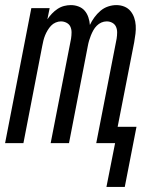

<svg xmlns="http://www.w3.org/2000/svg" viewBox="-23 -562 593 754"><path d="M395 172 429 0H355L435 -410Q437 -423 437 -435Q437 -447 432.5 -457Q428 -467 418 -472.5Q408 -478 396 -478Q385 -478 375 -473.5Q365 -469 357 -461Q349 -453 343.5 -443Q338 -433 334 -423Q330 -413 327 -403Q324 -393 322 -382L248 0H176L256 -410Q258 -423 258 -435Q258 -447 253.5 -457Q249 -467 238.5 -472.5Q228 -478 216 -478Q206 -478 195.5 -473.5Q185 -469 177.5 -461Q170 -453 164 -443Q158 -433 154 -423Q150 -413 147.5 -403Q145 -393 143 -382L69 0H-3L100 -530H172L163 -486Q171 -498 181 -508.5Q191 -519 203 -527Q215 -535 228.5 -538.5Q242 -542 255 -542Q271 -542 285.5 -536.5Q300 -531 309.5 -520Q319 -509 324 -494Q329 -479 330 -464Q337 -479 347.5 -493.5Q358 -508 371.5 -519.5Q385 -531 401.5 -536.5Q418 -542 434 -542Q451 -542 465.5 -536Q480 -530 489.5 -518.5Q499 -507 504 -492.5Q509 -478 510 -462Q511 -446 509 -429.5Q507 -413 504 -396L439 -64H513L467 172Z"/></svg>

Font: Lode
Style: Italic
Weight: 400
Italic angle: -11°
Monospace: yes
Designer: Belleve Invis
Foundry: Belleve Invis
Version: Version 29.2.0; ttfautohint (v1.8.3)